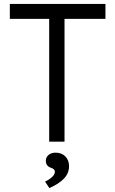

<svg xmlns="http://www.w3.org/2000/svg" viewBox="-20 -720 585 976"><path d="M230 0V-624H30V-700H516V-624H308V0ZM231 236 209 203Q231 193 245 179.5Q259 166 259 153Q259 139 239 133Q213 124 213 97Q213 79 227 67.5Q241 56 263 56Q293 56 312 75Q331 94 331 125Q331 161 305 188Q279 215 231 236Z"/></svg>

Font: Lexend Deca Light
Style: Regular
Weight: 300
Designer: Bonnie Shaver-Troup, Thomas Jockin
Foundry: Lexend
Version: Version 1.008; ttfautohint (v1.8.4.7-5d5b)